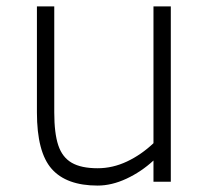

<svg xmlns="http://www.w3.org/2000/svg" viewBox="-20 -566 652 598"><path d="M512 -546V0H458V-66Q420 -31 374 -9.5Q328 12 284 12Q187 12 141 -40Q95 -92 95 -216V-546H149V-216Q149 -151 161.5 -113.5Q174 -76 203.5 -59Q233 -42 284 -42Q331 -42 375.5 -63Q420 -84 458 -120V-546Z"/></svg>

Font: Biryani UltraLight
Style: Regular
Weight: 250
Designer: Dan Reynolds and Mathieu Réguer
Foundry: Dan Reynolds and Mathieu Réguer
Version: Version 1.003; ttfautohint (v1.1) -l 5 -r 5 -G 72 -x 0 -D la